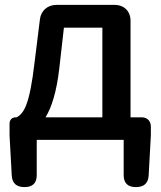

<svg xmlns="http://www.w3.org/2000/svg" viewBox="-20 -571 657 784"><path d="M513 -321V-486C513 -525 487 -551 448 -551H331H210C174 -551 147 -527 143 -492L121 -315C101 -144 78 -108 48 -92H45C29 -92 19 -82 19 -66V-18L28 146C30 178 48 193 80 193C113 193 130 177 130 144V0H485V144C485 177 502 193 535 193C567 193 585 178 587 146L596 -18V-54C596 -77 581 -92 558 -92H513ZM398 -275V-92H282H166C191 -133 211 -196 222 -291L241 -458H398Z"/></svg>

Font: GenSenRounded2 TW M
Style: Regular
Weight: 500
Version: Version 2.100;PS 2.1;hotconv 16.6.51;makeotf.lib2.5.65220 DE